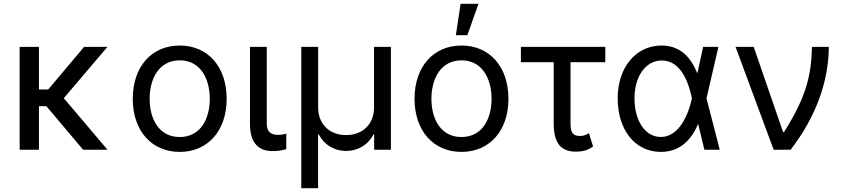

<svg xmlns="http://www.w3.org/2000/svg" viewBox="-20 -794 4471 1018"><path d="M186.4 -545.5H84.2V0H186.4V-230.8H226.2L420.8 0H550.1L318.2 -273.4L549.7 -545.5H425.8L235.8 -319.6H186.4Z M932.9 11.4C1082 11.4 1181.8 -100.9 1181.8 -269.9C1181.8 -440.3 1082 -552.6 932.9 -552.6C783.7 -552.6 683.9 -440.3 683.9 -269.9C683.9 -100.9 783.7 11.4 932.9 11.4ZM773.4 -269.9C773.4 -378.2 823.9 -474.1 932.9 -474.1C1041.9 -474.1 1092.3 -378.2 1092.3 -269.9C1092.3 -161.9 1041.9 -67.5 932.9 -67.5C823.9 -67.5 773.4 -161.9 773.4 -269.9Z M1305.4 -545.5V-136.4C1305.4 -30.5 1356.2 7.1 1425.1 7.1C1459.2 7.1 1482.6 1.4 1497.9 -3.2V-85.6C1490.4 -82.7 1470.9 -78.8 1456.3 -78.8C1426.1 -78.8 1394.5 -87.4 1394.5 -137.8V-545.5Z M1577.4 203.8H1666.5V-80.6H1670.8C1699.9 -24.1 1755 6.4 1815 6.4C1875.4 6.4 1930.8 -24.1 1959.5 -80.6H1963.8V0H2052.6V-545.5H1963.1V-223.7C1963.1 -137.4 1904.5 -77.8 1815 -77.8C1725.9 -77.8 1666.9 -137.1 1666.9 -223.7V-545.5H1577.4Z M2426.8 11.4C2576 11.4 2675.8 -100.9 2675.8 -269.9C2675.8 -440.3 2576 -552.6 2426.8 -552.6C2277.7 -552.6 2177.9 -440.3 2177.9 -269.9C2177.9 -100.9 2277.7 11.4 2426.8 11.4ZM2267.4 -269.9C2267.4 -378.2 2317.8 -474.1 2426.8 -474.1C2535.9 -474.1 2586.3 -378.2 2586.3 -269.9C2586.3 -161.9 2535.9 -67.5 2426.8 -67.5C2317.8 -67.5 2267.4 -161.9 2267.4 -269.9ZM2397 -607.2H2457.7L2517 -773.8H2422.2Z M3189.3 -545.5H2741.8V-464.1H2915.8V-138.8C2915.8 -32.7 2956 9.9 3032.3 9.9C3064.3 9.9 3092.3 5.7 3124.6 -17.4L3102.6 -88.1C3092.3 -81 3075.6 -73.2 3058.2 -73.2C3035.2 -73.2 3005 -73.9 3005 -134.9V-464.1H3189.3Z M3481.9 11.4C3582 12.4 3644.9 -49.4 3681.1 -136.7H3681.8L3714.8 0H3796.2L3725.9 -272.7L3789.1 -545.5H3708.1L3679.3 -413L3677.2 -405.2C3642.4 -491.8 3585.6 -552.6 3487.2 -552.6C3351.6 -552.6 3255 -436.8 3255 -272.7C3255 -107.2 3344.8 9.9 3481.9 11.4ZM3344.1 -271.7C3344.1 -389.9 3403.8 -473.4 3489.3 -473.4C3595.2 -473.4 3633.9 -343.4 3648.4 -274.1V-271.3C3633.2 -200.3 3586.6 -67.8 3483.7 -67.8C3399.9 -67.8 3344.1 -155.2 3344.1 -271.7Z M4082 0H4171.9C4306.1 -173.7 4373.9 -362.9 4374.3 -545.5H4285.2C4281.2 -396.3 4256.7 -283.4 4137.4 -94.5H4131.7L3976.2 -545.5H3880Z"/></svg>

Font: Margiela Sans Text
Style: Regular
Weight: 400
Designer: Stefan Endress, Andreas Faust
Version: Version 1.100;FEAKit 1.0